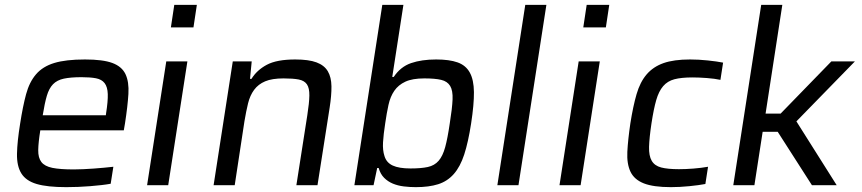

<svg xmlns="http://www.w3.org/2000/svg" viewBox="-20 -763 3553 791"><path d="M253 8Q175 8 131 -5Q87 -18 68 -48.5Q49 -79 50 -129.5Q51 -180 63 -254Q74 -325 87.5 -375Q101 -425 128.5 -457Q156 -489 203.5 -503.5Q251 -518 330 -518Q404 -518 443 -503.5Q482 -489 497 -457.5Q512 -426 509 -376Q506 -326 495 -255L490 -226H146Q138 -176 137.5 -144.5Q137 -113 150.5 -95.5Q164 -78 195.5 -71.5Q227 -65 284 -65Q302 -65 323 -66Q344 -67 365.5 -68.5Q387 -70 408 -72Q429 -74 447 -76L436 -6Q420 -3 398 -0.5Q376 2 351.5 4Q327 6 302 7Q277 8 253 8ZM416 -288 417 -296Q425 -346 424 -375.5Q423 -405 411 -420.5Q399 -436 375.5 -440.5Q352 -445 316 -445Q271 -445 243 -439Q215 -433 198.5 -416Q182 -399 173 -368.5Q164 -338 156 -288Z M684 -650 698 -743H791L777 -650ZM586 0 665 -510H752L673 0Z M1201 0 1246 -288Q1254 -339 1254.5 -369.5Q1255 -400 1244.5 -415.5Q1234 -431 1210.5 -435.5Q1187 -440 1148 -440Q1101 -440 1072.5 -428Q1044 -416 1027 -393Q1010 -370 1002 -337.5Q994 -305 987 -263L947 0H860L939 -510H1017L1010 -438H1016Q1038 -474 1079 -496Q1120 -518 1196 -518Q1252 -518 1284 -506Q1316 -494 1330.5 -469.5Q1345 -445 1345.5 -407.5Q1346 -370 1338 -319L1288 0Z M1693 8Q1668 8 1643.5 5Q1619 2 1598.5 -6.5Q1578 -15 1562.5 -30.5Q1547 -46 1540 -71H1534L1519 0H1440L1555 -743H1642L1596 -446H1602Q1630 -488 1673.5 -503Q1717 -518 1777 -518Q1831 -518 1865 -506Q1899 -494 1915.5 -464Q1932 -434 1932.5 -383.5Q1933 -333 1921 -255Q1909 -177 1892.5 -126.5Q1876 -76 1849.5 -46Q1823 -16 1785 -4Q1747 8 1693 8ZM1671 -69Q1715 -69 1742.5 -75Q1770 -81 1787 -100.5Q1804 -120 1814 -156.5Q1824 -193 1833 -255Q1843 -317 1844.5 -353.5Q1846 -390 1834.5 -409Q1823 -428 1797.5 -434Q1772 -440 1728 -440Q1679 -440 1650 -426.5Q1621 -413 1604.5 -389Q1588 -365 1580.5 -331Q1573 -297 1567 -255Q1560 -210 1558 -177Q1556 -144 1564 -120Q1572 -93 1598 -81Q1624 -69 1671 -69Z M2029 0 2144 -743H2231L2116 0Z M2383 -650 2397 -743H2490L2476 -650ZM2285 0 2364 -510H2451L2372 0Z M2886 -5Q2860 0 2820 4Q2780 8 2744 8Q2672 8 2632.5 -7.5Q2593 -23 2577.5 -55.5Q2562 -88 2564.5 -137.5Q2567 -187 2577 -255Q2588 -325 2602.5 -375Q2617 -425 2644 -456.5Q2671 -488 2713.5 -503Q2756 -518 2823 -518Q2858 -518 2896 -514Q2934 -510 2959 -505L2948 -434Q2925 -439 2892.5 -441.5Q2860 -444 2833 -444Q2787 -444 2758.5 -436.5Q2730 -429 2712 -408Q2694 -387 2683.5 -350.5Q2673 -314 2664 -255Q2655 -195 2654 -158Q2653 -121 2665 -100.5Q2677 -80 2704 -73Q2731 -66 2777 -66Q2804 -66 2836.5 -68.5Q2869 -71 2897 -76Z M3325 0 3184 -220H3122L3088 0H3001L3116 -743H3203L3134 -295H3196L3405 -510H3502L3261 -263L3427 0Z"/></svg>

Font: Azeri Sans
Style: Italic
Weight: 400
Designer: Hector Gatti & Omnibus-Type (original fonts) / Cristiano Sobral (main changes and remastering)
Foundry: Omnibus-Type
Version: Version 0.07;August 21, 2020;FontCreator 13.0.0.2681 64-bit;